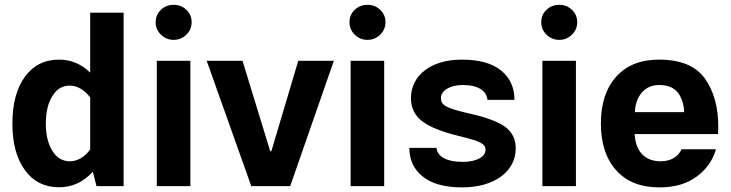

<svg xmlns="http://www.w3.org/2000/svg" viewBox="-20 -791 3105 816"><path d="M32.7 -265.6C32.7 -182.1 50.3 -116.2 85.9 -67.9C121.1 -19.5 169.4 4.9 231.4 4.9C286.6 4.9 334.5 -17.1 374.5 -61.5L390.1 0H505.4V-737.3H363.3V-482.4C325.7 -519 281.7 -537.6 231.4 -537.6C169.4 -537.6 121.1 -513.2 85.9 -464.8C50.3 -416 32.7 -349.6 32.7 -265.6ZM174.8 -266.1C174.8 -314.5 184.1 -353 202.6 -382.8C220.7 -412.6 245.6 -427.2 276.4 -427.2C309.1 -427.2 339.4 -408.2 363.3 -377V-155.3C339.8 -124 309.6 -105.5 276.9 -105.5C246.1 -105.5 221.2 -120.1 202.6 -149.9C184.1 -179.2 174.8 -217.8 174.8 -266.1Z M641.6 -696.8C641.6 -675.8 648.9 -658.2 664.1 -643.6C679.2 -628.9 697.3 -621.6 718.3 -621.6C739.3 -621.6 756.8 -628.9 772 -643.6C787.1 -658.2 794.4 -675.8 794.4 -696.8C794.4 -717.8 787.1 -735.4 772 -749.5C756.8 -763.7 739.3 -770.5 718.3 -770.5C697.3 -770.5 679.2 -763.7 664.1 -749.5C648.9 -735.4 641.6 -717.8 641.6 -696.8ZM646.5 0H789.1V-532.7H646.5Z M1128.4 -148.4 1010.7 -532.7H858.4L1047.9 0H1213.4L1398.9 -532.7H1247.6L1133.3 -148.4Z M1465.3 -696.8C1465.3 -675.8 1472.7 -658.2 1487.8 -643.6C1502.9 -628.9 1521 -621.6 1542 -621.6C1563 -621.6 1580.6 -628.9 1595.7 -643.6C1610.8 -658.2 1618.2 -675.8 1618.2 -696.8C1618.2 -717.8 1610.8 -735.4 1595.7 -749.5C1580.6 -763.7 1563 -770.5 1542 -770.5C1521 -770.5 1502.9 -763.7 1487.8 -749.5C1472.7 -735.4 1465.3 -717.8 1465.3 -696.8ZM1470.2 0H1612.8V-532.7H1470.2Z M1942.4 -537.6C1811.5 -537.6 1726.6 -470.7 1726.6 -374C1726.6 -333.5 1742.2 -300.8 1772.9 -276.9C1803.7 -252.4 1856 -231 1930.7 -212.9C2024.4 -190.4 2043.5 -179.2 2043.5 -153.8C2043.5 -126 2006.8 -103 1947.8 -103C1875 -103 1838.4 -127.4 1835 -162.6H1719.7C1719.7 -111.3 1738.8 -70.8 1776.9 -40.5C1814.9 -9.8 1871.1 5.4 1944.8 5.4C2082.5 5.4 2171.9 -63.5 2171.9 -160.2C2171.9 -198.7 2157.2 -229.5 2127.4 -251.5C2097.7 -273.4 2045.9 -293 1972.7 -309.1C1874.5 -331.5 1854 -343.8 1854 -374.5C1854 -405.3 1891.1 -429.7 1947.3 -429.7C2013.7 -429.7 2048.3 -403.8 2051.8 -366.7H2166.5C2166.5 -418.9 2147.5 -460.4 2109.9 -491.2C2072.3 -522 2016.1 -537.6 1942.4 -537.6Z M2280.3 -696.8C2280.3 -675.8 2287.6 -658.2 2302.7 -643.6C2317.9 -628.9 2335.9 -621.6 2356.9 -621.6C2377.9 -621.6 2395.5 -628.9 2410.6 -643.6C2425.8 -658.2 2433.1 -675.8 2433.1 -696.8C2433.1 -717.8 2425.8 -735.4 2410.6 -749.5C2395.5 -763.7 2377.9 -770.5 2356.9 -770.5C2335.9 -770.5 2317.9 -763.7 2302.7 -749.5C2287.6 -735.4 2280.3 -717.8 2280.3 -696.8ZM2285.2 0H2427.7V-532.7H2285.2Z M3031.7 -221.2C3032.2 -231.4 3032.7 -242.2 3032.7 -252.4C3032.7 -335.4 3013.7 -403.8 2975.6 -457.5C2937.5 -510.7 2872.6 -537.6 2780.3 -537.6C2703.1 -537.6 2642.6 -513.7 2599.1 -465.3C2555.7 -417 2533.7 -350.6 2533.7 -266.1C2533.7 -181.6 2555.7 -115.2 2599.1 -66.9C2642.6 -18.6 2703.6 5.4 2782.7 5.4C2846.7 5.4 2899.4 -9.8 2940.9 -40.5C2981.9 -70.8 3009.3 -109.4 3022.9 -156.7H2876.5C2862.8 -126 2832.5 -105.5 2788.1 -105.5C2717.8 -105.5 2681.2 -150.4 2677.2 -221.2ZM2678.2 -314.5C2679.7 -348.6 2689.5 -376.5 2708 -397.9C2726.1 -418.9 2751 -429.7 2781.7 -429.7C2817.4 -429.7 2843.8 -418.9 2860.8 -397.5C2877.4 -376 2886.2 -348.1 2887.7 -314.5Z"/></svg>

Font: Estedad Bold
Style: Regular
Weight: 700
Designer: Amin Abedi
Version: Version 7.3